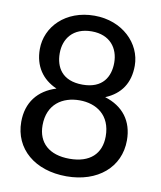

<svg xmlns="http://www.w3.org/2000/svg" viewBox="-86 -825 768 916"><g transform="rotate(10 298.0 -367.0)"><path d="M415 -382C490 -413 528 -471 528 -554C528 -662 433 -756 298 -756C158 -756 68 -662 68 -554C68 -472 108 -413 179 -382C92 -355 41 -291 41 -197C41 -66 145 22 298 22C449 22 553 -66 553 -197C553 -291 503 -355 415 -382ZM298 -680C387 -680 429 -621 429 -551C429 -484 396 -422 298 -422C198 -422 165 -484 165 -551C165 -621 207 -680 298 -680ZM298 -63C199 -63 144 -114 144 -198C144 -301 216 -346 298 -346C379 -346 450 -301 450 -198C450 -114 397 -63 298 -63Z"/></g></svg>

Font: Bithumb Trading Sans
Style: Regular
Weight: 400
Designer: HamHyungwon
Foundry: Bithumb
Version: Version 1.300;FEAKit 1.0